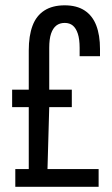

<svg xmlns="http://www.w3.org/2000/svg" viewBox="-20 -719 432 739"><path d="M38.9 0V-68.3H90.7V-306.6H26.7V-373.8H90.7V-525Q90.7 -581.6 105.3 -620.2Q119.8 -658.7 150.9 -678.6Q181.9 -698.5 229 -698.5Q275.5 -698.5 305.9 -678.5Q336.2 -658.4 350.5 -621.1Q364.9 -583.8 364.9 -530.4V-502.7H286.5V-534.7Q286.5 -568 279.6 -589.1Q272.7 -610.2 260.4 -620.5Q248.1 -630.8 229 -630.8Q209.8 -630.8 196.8 -620.7Q183.8 -610.6 176.6 -589.8Q169.5 -569 169.5 -534.7V-373.8H256.4V-306.6H169.5L162.8 -68.3H359.6V0Z"/></svg>

Font: Archivo SemiBold ExtraCondensed
Style: Regular
Weight: 600
Width: 2
Version: Version 2.001